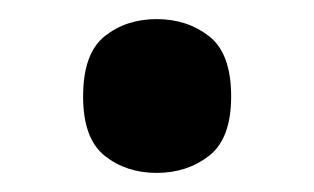

<svg xmlns="http://www.w3.org/2000/svg" viewBox="-20 -173 329 201"><path d="M144 8Q112 8 89.5 -10Q67 -28 67 -72Q67 -117 89.5 -135Q112 -153 144 -153Q176 -153 199 -135Q222 -117 222 -72Q222 -28 199 -10Q176 8 144 8Z"/></svg>

Font: Noto Serif Sinhala SemiCondensed
Style: Bold
Weight: 700
Width: 4
Designer: Jelle Bosma - Monotype Design Team
Foundry: Monotype Imaging Inc.
Version: Version 2.007; ttfautohint (v1.8.4.7-5d5b)